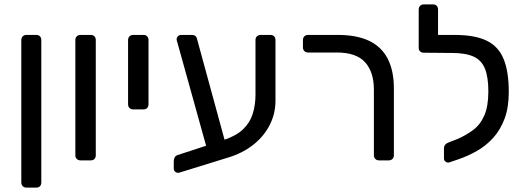

<svg xmlns="http://www.w3.org/2000/svg" viewBox="-20 -730 2390 874"><path d="M100 124Q90 124 83.5 117.5Q77 111 77 101V-548Q77 -558 83.5 -564.5Q90 -571 100 -571H146Q156 -571 162 -564.5Q168 -558 168 -548V101Q168 111 162 117.5Q156 124 146 124Z M346 0Q336 0 329.5 -6.5Q323 -13 323 -23V-548Q323 -558 329.5 -564.5Q336 -571 346 -571H393Q404 -571 410 -564.5Q416 -558 416 -548V-23Q416 -13 410 -6.5Q404 0 393 0Z M586 -232Q576 -232 569.5 -238.5Q563 -245 563 -255V-548Q563 -558 569.5 -564.5Q576 -571 586 -571H634Q644 -571 650 -564.5Q656 -558 656 -548V-255Q656 -245 650 -238.5Q644 -232 634 -232Z M799 55Q789 59 780 53.5Q771 48 771 38V4Q771 -5 775 -13Q779 -21 788 -24L999 -93Q1056 -112 1087 -142Q1118 -172 1130.5 -212Q1143 -252 1143 -299V-548Q1143 -558 1149.5 -564.5Q1156 -571 1166 -571H1211Q1222 -571 1228 -564.5Q1234 -558 1234 -548V-271Q1234 -213 1208 -161.5Q1182 -110 1133.5 -71.5Q1085 -33 1019 -13ZM930 -24 789 -531Q787 -539 785.5 -543Q784 -547 784 -551Q784 -559 790 -565Q796 -571 804 -571H853Q872 -571 876 -556L1015 -47Z M1705 0Q1695 0 1688.5 -6.5Q1682 -13 1682 -23V-322Q1682 -402 1642 -446.5Q1602 -491 1513 -491H1382Q1372 -491 1365.5 -497.5Q1359 -504 1359 -514V-548Q1359 -558 1365.5 -564.5Q1372 -571 1382 -571H1518Q1604 -571 1660.5 -544Q1717 -517 1745 -462.5Q1773 -408 1773 -327V-23Q1773 -13 1766.5 -6.5Q1760 0 1750 0Z M2026 9Q2017 12 2009 6.5Q2001 1 2001 -9V-55Q2001 -64 2006.5 -71Q2012 -78 2023 -82L2062 -97Q2101 -114 2133.5 -138Q2166 -162 2184.5 -204Q2203 -246 2203 -314Q2203 -379 2187.5 -417.5Q2172 -456 2135.5 -472.5Q2099 -489 2036 -489H2006Q1996 -489 1989.5 -495.5Q1983 -502 1983 -512V-548Q1983 -558 1989.5 -564.5Q1996 -571 2006 -571H2050Q2141 -571 2195 -545Q2249 -519 2272.5 -461.5Q2296 -404 2296 -311Q2296 -241 2277 -190Q2258 -139 2225.5 -103Q2193 -67 2152 -43.5Q2111 -20 2067 -5ZM2028 -489 1909 -490Q1899 -490 1892.5 -496Q1886 -502 1886 -512V-687Q1886 -697 1892.5 -703.5Q1899 -710 1909 -710H1951Q1962 -710 1968 -703.5Q1974 -697 1974 -687V-571H2030Z"/></svg>

Font: DVN-Rubik
Style: Regular
Weight: 400
Designer: Hubert and Fischer
Foundry: Hubert & Fischer
Version: Version 2.102